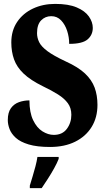

<svg xmlns="http://www.w3.org/2000/svg" viewBox="-20 -744 544 985"><path d="M237 10Q170 10 127 -3Q84 -16 61 -37Q38 -58 29 -82Q20 -106 20 -128Q20 -167 36 -189Q52 -211 77.5 -220Q103 -229 131 -229Q131 -167 150 -127.5Q169 -88 198 -70Q227 -52 256 -52Q300 -52 323 -83Q346 -114 346 -155Q346 -190 328 -214.5Q310 -239 277.5 -259.5Q245 -280 199 -302Q136 -333 101 -366.5Q66 -400 52 -439.5Q38 -479 38 -526Q38 -587 68 -631.5Q98 -676 149 -700Q200 -724 263 -724Q331 -724 373.5 -706Q416 -688 436 -659.5Q456 -631 456 -601Q456 -565 429.5 -542Q403 -519 335 -519Q335 -553 324.5 -585.5Q314 -618 293.5 -639.5Q273 -661 243 -661Q212 -661 191 -639.5Q170 -618 170 -574Q170 -550 181 -527.5Q192 -505 223.5 -481.5Q255 -458 317 -429Q381 -400 416 -367Q451 -334 465.5 -294.5Q480 -255 480 -206Q480 -141 450 -92.5Q420 -44 365.5 -17Q311 10 237 10ZM133 208Q139 188 147 162Q155 136 162 109Q169 82 172 61H281V71Q273 92 258 119Q243 146 226 172.5Q209 199 194 221H133Z"/></svg>

Font: Noto Serif Khmer ExtraCondensed Black
Style: Regular
Weight: 900
Width: 2
Designer: Danh Hong and the Monotype Design Team
Foundry: Monotype Imaging Inc.
Version: Version 2.004